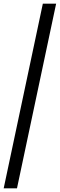

<svg xmlns="http://www.w3.org/2000/svg" viewBox="-68 -770 324 1040"><path d="M236 -750 24 250H-48L164 -750Z"/></svg>

Font: Lobster Two
Style: Bold Italic
Weight: 700
Designer: Pablo Impallari
Foundry: Pablo Impallari. www.impallari.com
Version: Version 2.000